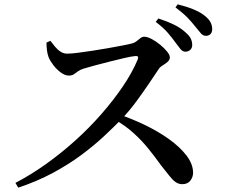

<svg xmlns="http://www.w3.org/2000/svg" viewBox="-20 -848 1040 884"><path d="M833 -610Q821 -610 811 -622Q801 -634 788 -652Q773 -673 752.5 -697Q732 -721 697 -747L709 -763Q749 -750 781 -734.5Q813 -719 834 -699Q852 -684 858.5 -670Q865 -656 865 -641Q865 -627 856 -618.5Q847 -610 833 -610ZM51 -6Q122 -43 191.5 -92.5Q261 -142 326 -200.5Q391 -259 446.5 -322.5Q502 -386 545.5 -450Q589 -514 614 -574Q621 -592 603 -590Q583 -588 551 -580.5Q519 -573 483.5 -564Q448 -555 416 -546.5Q384 -538 365 -532Q349 -527 339 -519.5Q329 -512 320 -506Q311 -500 297 -500Q279 -500 259.5 -514.5Q240 -529 225 -549Q210 -569 204 -584Q199 -597 196.5 -614.5Q194 -632 194 -652L212 -660Q222 -647 233.5 -633Q245 -619 259 -610Q273 -601 289 -601Q308 -601 339 -605Q370 -609 406.5 -614.5Q443 -620 479 -626.5Q515 -633 544 -638.5Q573 -644 588 -648Q600 -651 609 -658.5Q618 -666 626.5 -672.5Q635 -679 644 -679Q658 -679 678 -668.5Q698 -658 717 -642.5Q736 -627 749 -611Q762 -595 762 -584Q762 -572 751.5 -563Q741 -554 728.5 -546.5Q716 -539 710 -529Q692 -502 666 -463.5Q640 -425 608.5 -382Q577 -339 540 -300Q505 -264 459 -221Q413 -178 354.5 -134.5Q296 -91 223.5 -52Q151 -13 64 16ZM819 0Q802 0 788 -10Q774 -20 759 -39.5Q744 -59 722 -86Q692 -128 661.5 -165.5Q631 -203 592 -238Q553 -273 497 -304L515 -326Q581 -304 644 -274Q707 -244 758 -207.5Q809 -171 839 -131.5Q869 -92 869 -52Q869 -33 856.5 -16.5Q844 0 819 0ZM928 -683Q914 -683 904 -695.5Q894 -708 878 -727Q864 -745 844.5 -765.5Q825 -786 788 -814L798 -828Q839 -818 870.5 -805Q902 -792 922 -776Q941 -761 949 -746Q957 -731 957 -714Q957 -699 949 -691Q941 -683 928 -683Z"/></svg>

Font: Noto Serif TC SemiBold
Style: Regular
Weight: 600
Version: Version 2.002-H1;hotconv 1.1.0;makeotfexe 2.6.0